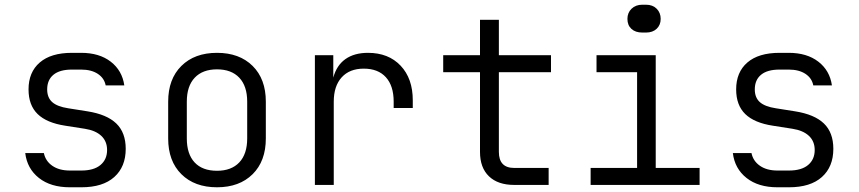

<svg xmlns="http://www.w3.org/2000/svg" viewBox="-20 -784 3640 814"><path d="M276 10Q195 10 145 -29.5Q95 -69 87 -135H166Q173 -101 202 -81Q231 -61 276 -61H325Q378 -61 406 -84.5Q434 -108 434 -148Q434 -185 409.5 -208Q385 -231 340 -238L257 -251Q178 -263 139.5 -300.5Q101 -338 101 -405Q101 -478 148.5 -519Q196 -560 285 -560H324Q401 -560 449.5 -522.5Q498 -485 507 -422H428Q422 -453 394.5 -471Q367 -489 324 -489H285Q233 -489 206.5 -467Q180 -445 180 -405Q180 -370 201.5 -351Q223 -332 269 -325L351 -312Q433 -299 473 -260.5Q513 -222 513 -153Q513 -77 464.5 -33.5Q416 10 325 10Z M693 -197V-353Q693 -449 749 -504.5Q805 -560 900 -560Q995 -560 1051 -504.5Q1107 -449 1107 -353V-197Q1107 -101 1051 -45.5Q995 10 900 10Q805 10 749 -45.5Q693 -101 693 -197ZM1028 -197V-353Q1028 -419 994.5 -454.5Q961 -490 900 -490Q839 -490 805.5 -454.5Q772 -419 772 -353V-197Q772 -131 805 -95.5Q838 -60 900 -60Q961 -60 994.5 -95.5Q1028 -131 1028 -197Z M1730 -359V-326H1649V-353Q1649 -420 1616 -456.5Q1583 -493 1522 -493Q1462 -493 1428.5 -456Q1395 -419 1395 -353V0H1315V-550H1393V-455Q1407 -507 1444.5 -533.5Q1482 -560 1540 -560Q1627 -560 1678.5 -505.5Q1730 -451 1730 -359Z M2160 0Q2091 0 2053 -36.5Q2015 -73 2015 -140V-478H1859V-550H2015V-700H2095V-550H2316V-478H2095V-140Q2095 -72 2160 -72H2306V0Z M2703 -646Q2674 -646 2657 -661.5Q2640 -677 2640 -704Q2640 -730 2657.5 -747Q2675 -764 2703 -764H2719Q2747 -764 2764 -747Q2781 -730 2781 -704Q2781 -678 2764 -662Q2747 -646 2719 -646ZM2946 0H2484V-72H2681V-478H2509V-550H2760V-72H2946Z M3276 10Q3195 10 3145 -29.5Q3095 -69 3087 -135H3166Q3173 -101 3202 -81Q3231 -61 3276 -61H3325Q3378 -61 3406 -84.5Q3434 -108 3434 -148Q3434 -185 3409.5 -208Q3385 -231 3340 -238L3257 -251Q3178 -263 3139.5 -300.5Q3101 -338 3101 -405Q3101 -478 3148.5 -519Q3196 -560 3285 -560H3324Q3401 -560 3449.5 -522.5Q3498 -485 3507 -422H3428Q3422 -453 3394.5 -471Q3367 -489 3324 -489H3285Q3233 -489 3206.5 -467Q3180 -445 3180 -405Q3180 -370 3201.5 -351Q3223 -332 3269 -325L3351 -312Q3433 -299 3473 -260.5Q3513 -222 3513 -153Q3513 -77 3464.5 -33.5Q3416 10 3325 10Z"/></svg>

Font: JetBrains Mono Semi Light
Style: Regular
Weight: 350
Monospace: yes
Designer: Philipp Nurullin, Konstantin Bulenkov
Foundry: JetBrains
Version: 2.002